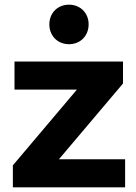

<svg xmlns="http://www.w3.org/2000/svg" viewBox="-20 -801 583 821"><path d="M275 -612C324 -612 359 -648 359 -697C359 -745 324 -781 275 -781C226 -781 191 -745 191 -697C191 -648 226 -612 275 -612ZM232 -120 506 -444V-538H42V-418H309L35 -94V0H515V-120Z"/></svg>

Font: Montserrat Lite
Style: Bold
Weight: 700
Designer: Julieta Ulanovsky
Foundry: Julieta Ulanovsky
Version: Version 7.200;PS 007.200;hotconv 1.0.88;makeotf.lib2.5.64775